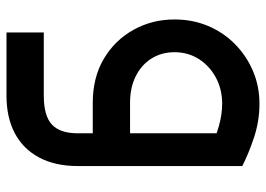

<svg xmlns="http://www.w3.org/2000/svg" viewBox="-134 -420 820 592"><g transform="rotate(90 276.0 -124.0)"><path d="M80 266V151H275Q337 151 364 126Q391 101 391 46V-461H492V46Q492 116 465.5 165.5Q439 215 390.5 240.5Q342 266 275 266ZM297 0Q219 0 161.5 -34Q104 -68 72 -125.5Q40 -183 40 -252Q40 -308 60 -355.5Q80 -403 116 -438.5Q152 -474 199 -494Q246 -514 300 -514Q353 -514 403 -497.5Q453 -481 492 -461L447 -358Q365 -399 300 -399Q255 -399 219 -379.5Q183 -360 162 -327Q141 -294 141 -252Q141 -212 160.5 -181Q180 -150 215 -132.5Q250 -115 297 -115H441V0Z"/></g></svg>

Font: Alexandria
Style: Regular
Weight: 400
Designer: Mohamed Gaber
Foundry: Kief Type Foundry
Version: Version 5.100